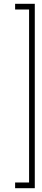

<svg xmlns="http://www.w3.org/2000/svg" viewBox="-20 -770 222 1010"><path d="M163 220H59.5V190H133V-720H59.5V-750H163Z"/></svg>

Font: Imbue Thin
Style: Regular
Weight: 100
Designer: Tyler Finck
Foundry: Etcetera Type Company
Version: Version 1.102